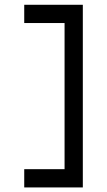

<svg xmlns="http://www.w3.org/2000/svg" viewBox="-20 -719 455 816"><path d="M83 -621.1V-698.7H332V77.6H83V0H254.4V-621.1Z"/></svg>

Font: Turpis
Style: Regular
Weight: 400
Designer: GGBotNet
Foundry: f0n7
Version: 1.00